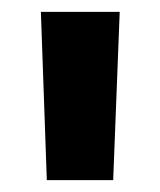

<svg xmlns="http://www.w3.org/2000/svg" viewBox="-20 -720 270 324"><path d="M49 -700H182L171 -416H59Z"/></svg>

Font: Montserrat-Bold
Style: Bold
Weight: 700
Version: Version 7.200